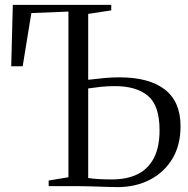

<svg xmlns="http://www.w3.org/2000/svg" viewBox="-20 -763 771 787"><path d="M461 4Q445.5 4 416.2 3Q387 2 356.5 1Q326 0 305 0H179.5V-23L260.5 -36.5V-715.5L108.5 -709.5L73 -491.5H26L32.5 -743H436V-720.5L341.5 -706V-436Q375.5 -440 406.5 -443Q437.5 -446 469.5 -446Q591 -446 655.5 -396.2Q720 -346.5 720 -245.5Q720 -167.5 686.2 -111.8Q652.5 -56 594 -26Q535.5 4 461 4ZM438.5 -27.5Q501 -27.5 544.5 -49.2Q588 -71 611 -115.8Q634 -160.5 634 -229Q634 -330.5 586.5 -370.2Q539 -410 451 -410Q420 -410 394.2 -407.2Q368.5 -404.5 341.5 -400.5V-33.5Q354.5 -31 380.8 -29.2Q407 -27.5 438.5 -27.5Z"/></svg>

Font: Merriweather 120pt Light
Style: Regular
Weight: 300
Version: Version 2.100